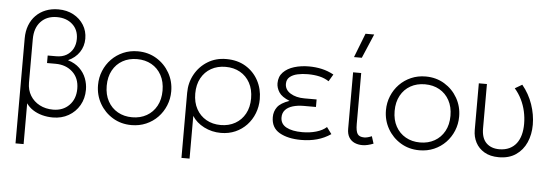

<svg xmlns="http://www.w3.org/2000/svg" viewBox="-57 -932 3793 1322"><g transform="rotate(5 1840.0 -271.0)"><path d="M85 210V-515Q85 -565.5 100.5 -606Q116 -646.5 144.5 -675.2Q173 -704 212.2 -719.5Q251.5 -735 299 -735Q358 -735 403.5 -710.5Q449 -686 475 -644.2Q501 -602.5 501 -550Q501 -497.5 473.2 -456Q445.5 -414.5 395 -392Q445 -376.5 476 -346.5Q507 -316.5 521.5 -278.2Q536 -240 536 -200Q536 -139.5 508.5 -92Q481 -44.5 433.2 -17.2Q385.5 10 325 10Q286.5 10 251 0.5Q215.5 -9 187 -27.5Q158.5 -46 141 -72V210ZM322 -44Q390.5 -44 433.2 -87.5Q476 -131 476 -202Q476 -275 429.8 -317.5Q383.5 -360 312 -360H253V-412H312Q353.5 -412 382.8 -429.2Q412 -446.5 427.5 -476Q443 -505.5 443 -543Q443 -606 401.5 -643.5Q360 -681 294 -681Q224.5 -681 182.8 -637Q141 -593 141 -515V-215Q141 -164 164.5 -125.5Q188 -87 229 -65.5Q270 -44 322 -44Z M869 15Q796.5 15 739.2 -19.8Q682 -54.5 649 -112.5Q616 -170.5 616 -240Q616 -292 635 -338.2Q654 -384.5 688.2 -419.8Q722.5 -455 768.5 -475Q814.5 -495 869 -495Q941.5 -495 998.8 -460.2Q1056 -425.5 1089 -367.5Q1122 -309.5 1122 -240Q1122 -188 1103 -141.8Q1084 -95.5 1050 -60.2Q1016 -25 969.8 -5Q923.5 15 869 15ZM869 -39Q925.5 -39 969 -63.8Q1012.5 -88.5 1037.2 -133.5Q1062 -178.5 1062 -240Q1062 -301.5 1037.2 -346.8Q1012.5 -392 969 -416.5Q925.5 -441 869 -441Q812.5 -441 769 -416.5Q725.5 -392 700.8 -346.8Q676 -301.5 676 -240Q676 -178.5 700.8 -133.5Q725.5 -88.5 769 -63.8Q812.5 -39 869 -39Z M1232 210V-240Q1232 -309.5 1264 -367.5Q1296 -425.5 1352.2 -460.2Q1408.5 -495 1481 -495Q1558 -495 1614.8 -460.8Q1671.5 -426.5 1702.8 -368.5Q1734 -310.5 1734 -240Q1734 -188 1716 -141.8Q1698 -95.5 1665 -60.2Q1632 -25 1586.8 -5Q1541.5 15 1487 15Q1424 15 1370.2 -12.5Q1316.5 -40 1288 -85V210ZM1481 -39Q1537.5 -39 1581 -63.8Q1624.5 -88.5 1649.2 -133.5Q1674 -178.5 1674 -240Q1674 -301.5 1649.2 -346.8Q1624.5 -392 1581 -416.5Q1537.5 -441 1481 -441Q1424.5 -441 1381 -416.5Q1337.5 -392 1312.8 -346.8Q1288 -301.5 1288 -240Q1288 -178.5 1312.8 -133.5Q1337.5 -88.5 1381 -63.8Q1424.5 -39 1481 -39Z M2042 15Q1950 15 1892 -18.2Q1834 -51.5 1834 -125Q1834 -164 1856.2 -194.5Q1878.5 -225 1939 -246Q1884.5 -268 1865.2 -298.2Q1846 -328.5 1846 -360Q1846 -406 1874.8 -435.8Q1903.5 -465.5 1950.5 -479.8Q1997.5 -494 2052 -494Q2098.5 -494 2141 -484.5Q2183.5 -475 2224 -453L2195 -404Q2166.5 -423 2130 -431.5Q2093.5 -440 2049 -440Q2011 -440 1978 -432.8Q1945 -425.5 1924.5 -408.2Q1904 -391 1904 -361Q1904 -320 1942.8 -296Q1981.5 -272 2040 -272H2124V-220H2040Q1997 -220 1964 -210Q1931 -200 1912.5 -179.5Q1894 -159 1894 -128Q1894 -83 1934.2 -61Q1974.5 -39 2045 -39Q2097 -39 2141 -51.8Q2185 -64.5 2212 -89L2246 -43Q2202 -13 2151.2 1Q2100.5 15 2042 15Z M2465 14Q2434.5 14 2410.2 3Q2386 -8 2372 -31Q2358 -54 2358 -90V-480H2414V-128Q2414 -78.5 2426.8 -59.2Q2439.5 -40 2473 -40Q2484.5 -40 2497.8 -43.5Q2511 -47 2525 -53L2541 -3Q2522.5 4.5 2502.8 9.2Q2483 14 2465 14ZM2355 -585 2420 -752H2480L2409 -585Z M2859 15Q2786.5 15 2729.2 -19.8Q2672 -54.5 2639 -112.5Q2606 -170.5 2606 -240Q2606 -292 2625 -338.2Q2644 -384.5 2678.2 -419.8Q2712.5 -455 2758.5 -475Q2804.5 -495 2859 -495Q2931.5 -495 2988.8 -460.2Q3046 -425.5 3079 -367.5Q3112 -309.5 3112 -240Q3112 -188 3093 -141.8Q3074 -95.5 3040 -60.2Q3006 -25 2959.8 -5Q2913.5 15 2859 15ZM2859 -39Q2915.5 -39 2959 -63.8Q3002.5 -88.5 3027.2 -133.5Q3052 -178.5 3052 -240Q3052 -301.5 3027.2 -346.8Q3002.5 -392 2959 -416.5Q2915.5 -441 2859 -441Q2802.5 -441 2759 -416.5Q2715.5 -392 2690.8 -346.8Q2666 -301.5 2666 -240Q2666 -178.5 2690.8 -133.5Q2715.5 -88.5 2759 -63.8Q2802.5 -39 2859 -39Z M3408 15Q3348 15 3307.8 -8.8Q3267.5 -32.5 3247.2 -71.5Q3227 -110.5 3227 -157V-480H3283V-174Q3283 -106 3316.5 -73Q3350 -40 3407 -40Q3447 -40.5 3476.2 -54.5Q3505.5 -68.5 3524.5 -93.5Q3543.5 -118.5 3552.8 -152.8Q3562 -187 3562 -228Q3562 -272.5 3552.5 -315Q3543 -357.5 3524 -396.2Q3505 -435 3476.5 -467.5L3526 -496.5Q3573.5 -439 3597.8 -368.5Q3622 -298 3622 -228Q3622 -160.5 3597.8 -105.5Q3573.5 -50.5 3525.8 -17.8Q3478 15 3408 15Z"/></g></svg>

Font: Geologica Thin Roman Thin
Style: Regular
Weight: 250
Version: Version 1.010;gftools[0.9.28]